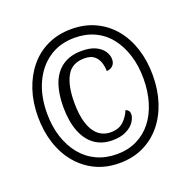

<svg xmlns="http://www.w3.org/2000/svg" viewBox="-129 -853 985 990"><g transform="rotate(-20 363.0 -357.5)"><path d="M363 10Q290 10 232 -18Q174 -46 132.5 -96Q91 -146 69.5 -213Q48 -280 48 -358Q48 -437 70 -503.5Q92 -570 133 -620Q174 -670 232.5 -697.5Q291 -725 364 -725Q436 -725 494.5 -697.5Q553 -670 594 -620.5Q635 -571 656.5 -504Q678 -437 678 -358Q678 -278 656 -211Q634 -144 593 -94.5Q552 -45 494 -17.5Q436 10 363 10ZM369 -113Q312 -113 271.5 -142Q231 -171 209.5 -227Q188 -283 188 -362Q188 -437 208.5 -490.5Q229 -544 271 -572.5Q313 -601 375 -601Q422 -601 451 -587Q480 -573 494.5 -551.5Q509 -530 509 -507Q509 -484 495 -471.5Q481 -459 462 -459Q462 -485 454 -508Q446 -531 427.5 -545.5Q409 -560 375 -560Q307 -560 278 -508Q249 -456 249 -364Q249 -296 263.5 -249.5Q278 -203 306.5 -179Q335 -155 375 -155Q419 -155 445 -179.5Q471 -204 484 -237Q494 -233 499.5 -226Q505 -219 505 -207Q505 -188 490 -165.5Q475 -143 444.5 -128Q414 -113 369 -113ZM366 -38Q427 -38 475.5 -61.5Q524 -85 557.5 -127.5Q591 -170 609 -229Q627 -288 627 -358Q627 -429 608.5 -487.5Q590 -546 556.5 -588.5Q523 -631 474 -654Q425 -677 364 -677Q282 -677 222.5 -636Q163 -595 130.5 -523.5Q98 -452 98 -358Q98 -288 117 -229Q136 -170 171 -127Q206 -84 255.5 -61Q305 -38 366 -38Z"/></g></svg>

Font: Noto Serif Khmer Condensed Medium
Style: Regular
Weight: 500
Width: 3
Designer: Danh Hong and the Monotype Design Team
Foundry: Monotype Imaging Inc.
Version: Version 2.004